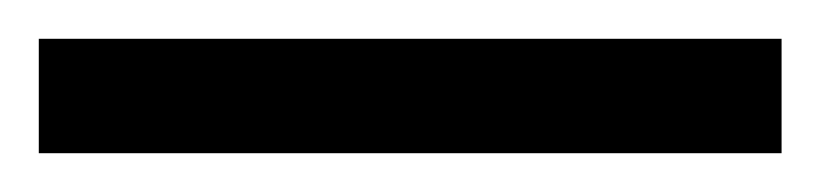

<svg xmlns="http://www.w3.org/2000/svg" viewBox="-25 63 423 99"><path d="M-5 142H378V83H-5Z"/></svg>

Font: Noto Serif Bengali ExtraCondensed
Style: Bold
Weight: 700
Width: 2
Designer: Juan Bruce, Universal Thirst, Indian Type Foundry and the Monotype Design Team.
Foundry: Monotype Imaging Inc.
Version: Version 2.003